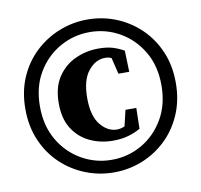

<svg xmlns="http://www.w3.org/2000/svg" viewBox="-78 -754 895 856"><g transform="rotate(-10 370.0 -326.0)"><path d="M371 -37Q445 -37 507.5 -73Q570 -109 608 -174Q646 -239 646 -326Q646 -414 608 -478.5Q570 -543 507.5 -579Q445 -615 371 -615Q298 -615 235 -579Q172 -543 134 -478.5Q96 -414 96 -326Q96 -239 134 -174Q172 -109 235 -73Q298 -37 371 -37ZM371 20Q304 20 242.5 -4.5Q181 -29 133 -74.5Q85 -120 57.5 -184Q30 -248 30 -326Q30 -405 57.5 -468.5Q85 -532 133 -577.5Q181 -623 242.5 -647.5Q304 -672 371 -672Q439 -672 500 -647.5Q561 -623 608.5 -577.5Q656 -532 683.5 -468.5Q711 -405 711 -326Q711 -248 683.5 -184Q656 -120 608.5 -74.5Q561 -29 500 -4.5Q439 20 371 20ZM391 -120Q335 -120 287 -142.5Q239 -165 210 -210.5Q181 -256 181 -325Q181 -398 212 -444.5Q243 -491 292.5 -513.5Q342 -536 397 -536Q435 -536 461.5 -528Q488 -520 512 -506L515 -410H466L448 -484Q435 -490 419 -490Q376 -490 343 -449Q310 -408 310 -327Q310 -246 342.5 -206Q375 -166 417 -166Q434 -166 452 -174L469 -246H518L516 -152Q494 -139 463 -129.5Q432 -120 391 -120Z"/></g></svg>

Font: Source Serif 4 Black
Style: Regular
Weight: 900
Designer: Frank Grießhammer
Foundry: Adobe
Version: Version 4.005;hotconv 1.1.0;makeotfexe 2.6.0